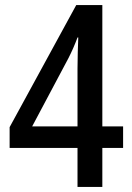

<svg xmlns="http://www.w3.org/2000/svg" viewBox="-20 -738 521 758"><path d="M466 -154H384V0H286V-154H18V-236L281 -718H384V-239H466ZM286 -467Q286 -495 287 -532Q288 -569 289 -590H286Q270 -547 250 -508L107 -239H286Z"/></svg>

Font: Noto Sans Khmer Condensed Medium
Style: Regular
Weight: 500
Width: 3
Designer: Danh Hong and the Monotype Design Team
Foundry: Monotype Imaging Inc.
Version: Version 2.004; ttfautohint (v1.8.4.7-5d5b)